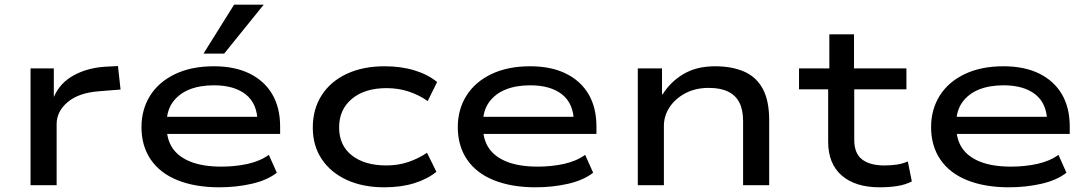

<svg xmlns="http://www.w3.org/2000/svg" viewBox="-20 -788 4638 817"><path d="M110 0V-497H209V-377H210Q235 -435 293 -467Q351 -499 426 -504L482 -507L493 -407L405 -400Q316 -394 268.5 -354Q221 -314 221 -260V0Z M913 9Q811 9 736 -21Q661 -51 621.5 -109Q582 -167 582 -247Q582 -322 618.5 -380.5Q655 -439 724.5 -472.5Q794 -506 890 -506Q979 -506 1042 -475Q1105 -444 1138.5 -387Q1172 -330 1172 -249V-218H664V-291H1100L1076 -269Q1075 -347 1026 -386Q977 -425 890 -425Q830 -425 785.5 -407Q741 -389 715 -353Q689 -317 689 -263V-251Q689 -194 715 -156.5Q741 -119 793 -99Q845 -79 922 -79Q981 -79 1033.5 -90.5Q1086 -102 1124 -129L1158 -53Q1117 -21 1051.5 -6Q986 9 913 9ZM846 -560 976 -768H1102L934 -560Z M1615 9Q1524 9 1455.5 -22.5Q1387 -54 1349 -111Q1311 -168 1311 -245Q1311 -324 1349 -383Q1387 -442 1456 -474Q1525 -506 1616 -506Q1687 -506 1744 -488.5Q1801 -471 1840 -439L1800 -358Q1763 -384 1719 -398.5Q1675 -413 1625 -413Q1532 -413 1477.5 -367.5Q1423 -322 1423 -246Q1423 -169 1477.5 -126.5Q1532 -84 1624 -84Q1675 -84 1718.5 -99Q1762 -114 1797 -138L1837 -57Q1799 -26 1743 -8.5Q1687 9 1615 9Z M2259 9Q2157 9 2082 -21Q2007 -51 1967.5 -109Q1928 -167 1928 -247Q1928 -322 1964.5 -380.5Q2001 -439 2070.5 -472.5Q2140 -506 2236 -506Q2325 -506 2388 -475Q2451 -444 2484.5 -387Q2518 -330 2518 -249V-218H2010V-291H2446L2422 -269Q2421 -347 2372 -386Q2323 -425 2236 -425Q2176 -425 2131.5 -407Q2087 -389 2061 -353Q2035 -317 2035 -263V-251Q2035 -194 2061 -156.5Q2087 -119 2139 -99Q2191 -79 2268 -79Q2327 -79 2379.5 -90.5Q2432 -102 2470 -129L2504 -53Q2463 -21 2397.5 -6Q2332 9 2259 9Z M2694 0V-497H2797V-387H2800Q2833 -440 2888.5 -473Q2944 -506 3023 -506Q3093 -506 3145 -484Q3197 -462 3225 -411.5Q3253 -361 3253 -277V0H3142V-273Q3142 -321 3126 -352Q3110 -383 3077.5 -398.5Q3045 -414 2996 -414Q2939 -414 2896 -391Q2853 -368 2829 -331.5Q2805 -295 2805 -252V0Z M3723 9Q3620 9 3562 -41Q3504 -91 3504 -185V-408H3380V-497H3509V-642H3614V-497H3837V-408H3615V-193Q3615 -135 3648.5 -109.5Q3682 -84 3743 -84Q3771 -84 3795.5 -87.5Q3820 -91 3843 -101L3860 -16Q3833 -2 3798.5 3.5Q3764 9 3723 9Z M4273 9Q4171 9 4096 -21Q4021 -51 3981.5 -109Q3942 -167 3942 -247Q3942 -322 3978.5 -380.5Q4015 -439 4084.5 -472.5Q4154 -506 4250 -506Q4339 -506 4402 -475Q4465 -444 4498.5 -387Q4532 -330 4532 -249V-218H4024V-291H4460L4436 -269Q4435 -347 4386 -386Q4337 -425 4250 -425Q4190 -425 4145.5 -407Q4101 -389 4075 -353Q4049 -317 4049 -263V-251Q4049 -194 4075 -156.5Q4101 -119 4153 -99Q4205 -79 4282 -79Q4341 -79 4393.5 -90.5Q4446 -102 4484 -129L4518 -53Q4477 -21 4411.5 -6Q4346 9 4273 9Z"/></svg>

Font: Nunito Sans 7pt Expanded Medium
Style: Regular
Weight: 500
Width: 7
Designer: Vernon Adams
Foundry: Vernon Adams
Version: Version 3.101;gftools[0.9.27]